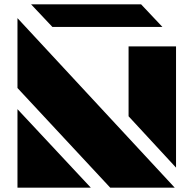

<svg xmlns="http://www.w3.org/2000/svg" viewBox="-20 -870 896 890"><path d="M576 -655H796V-93L576 -331ZM61 0V-364L401 0H285ZM61 -462V-786L790 0H491ZM733 -745H223L124 -850H634Z"/></svg>

Font: GENAU
Style: Stencil
Weight: 700
Version: Version 0.8